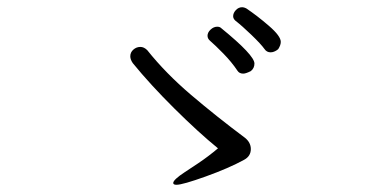

<svg xmlns="http://www.w3.org/2000/svg" viewBox="-20 -652 1040 532"><path d="M730 -507Q719 -507 713 -516Q703 -530 676.5 -555.5Q650 -581 633 -594Q626 -600 626 -607Q626 -616 633.5 -624Q641 -632 651 -632Q656 -632 662 -629Q692 -609 725 -580.5Q758 -552 758 -536Q758 -527 751 -516Q748 -513 742 -510Q736 -507 730 -507ZM654 -448Q643 -448 638 -456Q622 -480 599 -503.5Q576 -527 562 -539Q555 -545 555 -553Q555 -562 563.5 -570Q572 -578 582 -578Q589 -578 593 -574Q685 -499 685 -476Q685 -463 675 -455Q661 -448 654 -448ZM348 -477Q341 -487 341 -496Q341 -507 349.5 -514.5Q358 -522 369 -522Q379 -522 388 -513Q439 -449 509.5 -389Q580 -329 659 -270Q675 -257 675 -239Q675 -219 656 -209Q614 -186 550 -163Q486 -140 469 -140Q460 -140 460 -145Q460 -154 492 -175Q500 -180 529 -199.5Q558 -219 584 -241Q530 -285 463 -351.5Q396 -418 348 -477Z"/></svg>

Font: Iansui
Style: Regular
Weight: 400
Designer: But Ko / Fontworks Inc.
Foundry: zi-hi.com / Fontworks Inc.
Version: Version 1.002